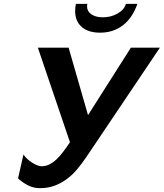

<svg xmlns="http://www.w3.org/2000/svg" viewBox="-20 -970 852 999"><path d="M428 -151Q406 -119 382 -90Q358 -61 328.5 -39Q299 -17 264.5 -4Q230 9 187 9Q152 9 122 -7.5Q92 -24 74 -42L102 -166Q110 -154 122 -143Q134 -132 147.5 -123.5Q161 -115 174 -110Q187 -105 196 -105Q218 -105 237 -114.5Q256 -124 273.5 -140.5Q291 -157 308.5 -180Q326 -203 344 -230L177 -722H337L438 -371L661 -722H812ZM435 -950Q433 -946 433 -936Q433 -911 455.5 -895.5Q478 -880 515 -880Q558 -880 592.5 -900Q627 -920 635 -950H695Q669 -876 619 -838Q569 -800 501 -800Q439 -800 405 -830Q371 -860 371 -912Q371 -923 372 -932Q373 -941 375 -950Z"/></svg>

Font: Perun
Style: Bold Italic
Weight: 700
Italic angle: -12°
Foundry: Copyright (c) Stefan Peev, Context Ltd, 2016
Version: Version 1.027